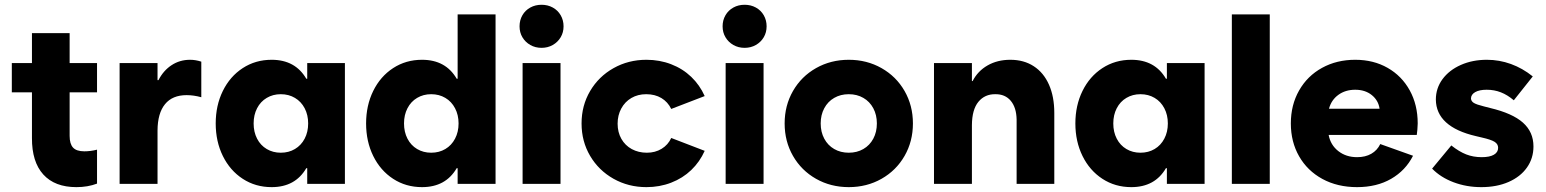

<svg xmlns="http://www.w3.org/2000/svg" viewBox="-20 -767 6448 801"><path d="M29.3 -503.9H113.3V-628.9H270.5V-503.9H384.8V-381.8H270.5V-200.2Q270.5 -166.5 284.9 -151.1Q299.3 -135.7 332 -135.7Q357.4 -135.7 384.8 -142.6V-1Q346.2 13.7 298.8 13.7Q208.5 13.7 160.6 -39.1Q112.8 -91.8 113.3 -191.4V-381.8H29.3Z M479 -503.9H637.2V-432.6H641.1Q661.6 -472.7 695.8 -495.1Q730 -517.6 772.9 -517.6Q795.9 -517.6 819.8 -509.8V-361.3Q788.6 -370.1 758.3 -370.1Q699.2 -370.1 668.5 -332.5Q637.7 -294.9 637.2 -223.1V0H479Z M1265.6 -252Q1265.6 -287.6 1251 -315.4Q1236.3 -343.3 1210.4 -358.6Q1184.6 -374 1151.4 -374Q1118.7 -374 1092.8 -358.6Q1066.9 -343.3 1052.5 -315.4Q1038.1 -287.6 1038.1 -252Q1038.1 -216.3 1052.5 -188.5Q1066.9 -160.6 1092.8 -145.3Q1118.7 -129.9 1151.4 -129.9Q1184.6 -129.9 1210.4 -145.3Q1236.3 -160.6 1251 -188.5Q1265.6 -216.3 1265.6 -252ZM1261.7 0V-65.4H1257.8Q1211.9 13.7 1113.3 13.7Q1045.9 13.7 992.7 -21Q939.5 -55.7 909.7 -116.2Q879.9 -176.8 879.9 -252Q879.9 -327.1 909.7 -387.7Q939.5 -448.2 992.7 -482.9Q1045.9 -517.6 1113.3 -517.6Q1211.9 -517.6 1257.8 -438.5H1261.7V-503.9H1418.9V0Z M1889.2 0V-65.4H1885.3Q1839.4 13.7 1740.7 13.7Q1673.3 13.7 1620.1 -21Q1566.9 -55.7 1537.1 -116.2Q1507.3 -176.8 1507.3 -252Q1507.3 -327.1 1537.1 -387.7Q1566.9 -448.2 1620.1 -482.9Q1673.3 -517.6 1740.7 -517.6Q1839.4 -517.6 1885.3 -438.5H1889.2V-707H2047.4V0ZM1893.1 -252Q1893.1 -287.6 1878.4 -315.4Q1863.8 -343.3 1837.9 -358.6Q1812 -374 1778.8 -374Q1746.1 -374 1720.2 -358.6Q1694.3 -343.3 1679.9 -315.4Q1665.5 -287.6 1665.5 -252Q1665.5 -216.3 1679.9 -188.5Q1694.3 -160.6 1720.2 -145.3Q1746.1 -129.9 1778.8 -129.9Q1812 -129.9 1837.9 -145.3Q1863.8 -160.6 1878.4 -188.5Q1893.1 -216.3 1893.1 -252Z M2160.2 -503.9H2318.4V0H2160.2ZM2147.5 -657.2Q2147.5 -682.6 2159.4 -703.4Q2171.4 -724.1 2192.4 -735.6Q2213.4 -747.1 2239.3 -747.1Q2265.1 -747.1 2286.1 -735.6Q2307.1 -724.1 2319.1 -703.4Q2331.1 -682.6 2331.1 -657.2Q2331.1 -631.8 2319.1 -611.6Q2307.1 -591.3 2286.1 -579.3Q2265.1 -567.4 2239.3 -567.4Q2213.4 -567.4 2192.4 -579.3Q2171.4 -591.3 2159.4 -611.6Q2147.5 -631.8 2147.5 -657.2Z M2406.2 -252Q2406.2 -326.7 2441.9 -387.2Q2477.5 -447.8 2539.6 -482.7Q2601.6 -517.6 2676.8 -517.6Q2731.9 -517.6 2780 -499Q2828.1 -480.5 2863.8 -446.3Q2899.4 -412.1 2919.9 -366.2L2780.3 -312.5Q2766.1 -341.8 2739.3 -357.9Q2712.4 -374 2675.8 -374Q2641.1 -374 2614 -358.2Q2586.9 -342.3 2571.8 -314.2Q2556.6 -286.1 2556.6 -251Q2556.6 -215.3 2572.3 -187.7Q2587.9 -160.2 2615.7 -145Q2643.6 -129.9 2678.7 -129.9Q2713.4 -129.9 2740.2 -146.2Q2767.1 -162.6 2780.3 -191.4L2919.9 -137.7Q2899.4 -91.8 2863.8 -57.6Q2828.1 -23.4 2780 -4.9Q2731.9 13.7 2676.8 13.7Q2601.6 13.7 2539.6 -21.2Q2477.5 -56.2 2441.9 -116.7Q2406.2 -177.2 2406.2 -252Z M3007.3 -503.9H3165.5V0H3007.3ZM2994.6 -657.2Q2994.6 -682.6 3006.6 -703.4Q3018.6 -724.1 3039.6 -735.6Q3060.5 -747.1 3086.4 -747.1Q3112.3 -747.1 3133.3 -735.6Q3154.3 -724.1 3166.3 -703.4Q3178.2 -682.6 3178.2 -657.2Q3178.2 -631.8 3166.3 -611.6Q3154.3 -591.3 3133.3 -579.3Q3112.3 -567.4 3086.4 -567.4Q3060.5 -567.4 3039.6 -579.3Q3018.6 -591.3 3006.6 -611.6Q2994.6 -631.8 2994.6 -657.2Z M3253.4 -252Q3253.4 -326.7 3288.3 -387.5Q3323.2 -448.2 3384.5 -482.9Q3445.8 -517.6 3521 -517.6Q3596.2 -517.6 3657.5 -482.9Q3718.8 -448.2 3753.7 -387.5Q3788.6 -326.7 3788.6 -252Q3788.6 -177.2 3753.7 -116.5Q3718.8 -55.7 3657.5 -21Q3596.2 13.7 3521 13.7Q3445.8 13.7 3384.5 -21Q3323.2 -55.7 3288.3 -116.5Q3253.4 -177.2 3253.4 -252ZM3638.2 -252Q3638.2 -287.6 3623.3 -315.4Q3608.4 -343.3 3581.8 -358.6Q3555.2 -374 3521 -374Q3486.8 -374 3460.2 -358.6Q3433.6 -343.3 3418.7 -315.4Q3403.8 -287.6 3403.8 -252Q3403.8 -216.3 3418.7 -188.5Q3433.6 -160.6 3460.2 -145.3Q3486.8 -129.9 3521 -129.9Q3555.2 -129.9 3581.8 -145.3Q3608.4 -160.6 3623.3 -188.5Q3638.2 -216.3 3638.2 -252Z M3876.5 -503.9H4034.7V-428.7H4037.6Q4059.1 -470.7 4100.1 -494.1Q4141.1 -517.6 4194.8 -517.6Q4251.5 -517.6 4292.7 -490.7Q4334 -463.9 4356.2 -413.8Q4378.4 -363.8 4378.4 -295.9V0H4221.2V-268.6Q4220.2 -318.4 4196.8 -346.4Q4173.3 -374.5 4132.3 -374Q4088.4 -374.5 4061.8 -342.3Q4035.2 -310.1 4034.7 -245.1V0H3876.5Z M4852.1 -252Q4852.1 -287.6 4837.4 -315.4Q4822.8 -343.3 4796.9 -358.6Q4771 -374 4737.8 -374Q4705.1 -374 4679.2 -358.6Q4653.3 -343.3 4638.9 -315.4Q4624.5 -287.6 4624.5 -252Q4624.5 -216.3 4638.9 -188.5Q4653.3 -160.6 4679.2 -145.3Q4705.1 -129.9 4737.8 -129.9Q4771 -129.9 4796.9 -145.3Q4822.8 -160.6 4837.4 -188.5Q4852.1 -216.3 4852.1 -252ZM4848.1 0V-65.4H4844.2Q4798.3 13.7 4699.7 13.7Q4632.3 13.7 4579.1 -21Q4525.9 -55.7 4496.1 -116.2Q4466.3 -176.8 4466.3 -252Q4466.3 -327.1 4496.1 -387.7Q4525.9 -448.2 4579.1 -482.9Q4632.3 -517.6 4699.7 -517.6Q4798.3 -517.6 4844.2 -438.5H4848.1V-503.9H5005.4V0Z M5119.1 -707H5277.3V0H5119.1Z M5365.2 -252Q5365.2 -329.1 5399.7 -389.6Q5434.1 -450.2 5495.4 -483.9Q5556.6 -517.6 5633.8 -517.6Q5710 -517.6 5769 -483.9Q5828.1 -450.2 5861.3 -389.9Q5894.5 -329.6 5894.5 -252Q5893.6 -223.6 5890.6 -204.1H5522.9Q5530.8 -162.1 5563.2 -136.7Q5595.7 -111.3 5641.6 -111.3Q5676.3 -111.3 5700.9 -125.5Q5725.6 -139.6 5738.3 -166L5875 -117.2Q5843.8 -55.7 5783.7 -21Q5723.6 13.7 5641.6 13.7Q5559.6 13.7 5496.8 -20.5Q5434.1 -54.7 5399.7 -115Q5365.2 -175.3 5365.2 -252ZM5735.4 -313.5Q5730.5 -348.1 5702.9 -370.4Q5675.3 -392.6 5633.8 -392.6Q5592.8 -392.6 5563.5 -371.3Q5534.2 -350.1 5524.4 -313.5Z M5954.6 -63.5 6034.7 -160.2Q6067.4 -134.3 6096.9 -122.8Q6126.5 -111.3 6161.6 -111.3Q6194.8 -111.3 6212.4 -121.6Q6230 -131.8 6230 -150.4Q6230 -166 6215.3 -175.3Q6200.7 -184.6 6161.6 -193.4L6137.2 -199.2Q6054.7 -218.3 6012.7 -256.6Q5970.7 -294.9 5970.2 -351.6Q5970.2 -398.9 5998 -436.8Q6025.9 -474.6 6074.5 -496.1Q6123 -517.6 6183.1 -517.6Q6234.9 -517.6 6283.4 -500Q6332 -482.4 6374.5 -448.2L6295.4 -348.6Q6269 -371.1 6241.5 -381.8Q6213.9 -392.6 6182.1 -392.6Q6151.9 -392.6 6134.5 -382.8Q6117.2 -373 6116.7 -356.4Q6117.2 -344.7 6128.7 -337.6Q6140.1 -330.6 6170.4 -323.2L6196.8 -316.4Q6289.6 -294.4 6333.5 -255.4Q6377.4 -216.3 6377.4 -156.2Q6377.4 -106.4 6350.1 -67.9Q6322.8 -29.3 6273.4 -7.8Q6224.1 13.7 6159.7 13.7Q6098.1 13.7 6044.2 -6.6Q5990.2 -26.9 5954.6 -63.5Z"/></svg>

Font: Wanted Sans ExtraBold
Style: Regular
Weight: 800
Designer: Original Design by Kil Hyung-jin and Kang Hanbin, Wanted Lab, Inc; Hangeul from Source Han Sans by Jang Soo-young and Ka
Foundry: Wanted Lab, Inc.
Version: Version 1.003